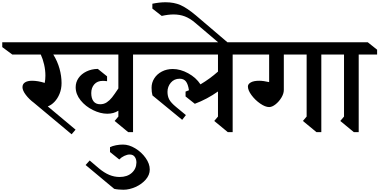

<svg xmlns="http://www.w3.org/2000/svg" viewBox="-131 -1160 3359 1700"><path d="M1210 -677H1047V10H1004L884 -89L917 -128V-180Q876 -153 819 -153Q758 -153 692 -185.5Q626 -218 582.5 -272Q539 -326 539 -388Q539 -432 564 -468.5Q589 -505 634 -527Q679 -549 735 -550L817 -484V-441Q797 -444 779 -444Q731 -444 704 -413.5Q677 -383 677 -336Q677 -289 697 -263Q717 -237 756 -237Q789 -237 814.5 -254Q840 -271 861 -297.5Q882 -324 917 -377V-677H341Q378 -617 396 -552Q414 -487 414 -424Q414 -373 396.5 -330Q379 -287 351 -258Q323 -229 292 -218L538 -12L503 29L169 -250Q127 -281 97.5 -320Q68 -359 68 -388Q68 -416 90.5 -430.5Q113 -445 153 -445Q204 -445 265 -426Q271 -457 271 -491Q271 -539 259.5 -589Q248 -639 230 -677H-22L-111 -743V-786H1127L1210 -720Z M1195 341Q1195 389 1159.5 430Q1124 471 1069 495.5Q1014 520 962 520Q944 520 920 518Q896 516 880 512L627 301L663 261L744 330Q792 370 836.5 388.5Q881 407 928 407Q995 407 1035.5 371Q1076 335 1077 279Q1077 249 1062 228.5Q1047 208 1017 208Q996 208 970 220Q944 232 925 252L843 186V143Q865 132 896.5 126Q928 120 958 120Q1011 120 1066.5 153.5Q1122 187 1158.5 238.5Q1195 290 1195 341Z M1929 -677V10H1886L1766 -89L1799 -128V-350Q1703 -282 1594 -241L1512 -306V-349L1542 -361Q1534 -415 1515 -439Q1496 -463 1460 -463Q1411 -463 1381.5 -428Q1352 -393 1352 -347Q1352 -308 1367.5 -279Q1383 -250 1428 -213L1515 -141L1482 -99L1219 -315Q1211 -344 1211 -383Q1211 -428 1235 -466Q1259 -504 1302 -526.5Q1345 -549 1399 -549Q1466 -549 1535.5 -511Q1605 -473 1644 -413Q1727 -462 1799 -526V-677H1126L1043 -743V-786H2009L2092 -720V-677Z M1603 -1024 1894 -776 1860 -735 1595 -960Q1550 -998 1505 -1015Q1460 -1032 1406 -1032Q1359 -1032 1301 -1019L1218 -1084V-1127Q1281 -1140 1335 -1140Q1410 -1140 1467 -1115Q1524 -1090 1603 -1024Z M2714 -677V10H2671L2551 -89L2584 -128V-677H2382V-364Q2382 -331 2360.5 -295.5Q2339 -260 2308.5 -236Q2278 -212 2252 -212Q2218 -212 2173 -243Q2128 -274 2096 -317.5Q2064 -361 2064 -394Q2064 -416 2090 -430.5Q2116 -445 2164 -445Q2201 -445 2252 -433V-677H1965L1881 -743V-786H2794L2877 -720V-677Z M3045 -677V10H3002L2882 -89L2915 -128V-677H2853L2770 -743V-786H3125L3208 -720V-677Z"/></svg>

Font: InknutAntiqua
Style: Medium
Weight: 500
Designer: Claus Eggers Srensen
Foundry: Claus Eggers Srensen
Version: Version 1.000; ttfautohint (v1.2) -l 7 -r 28 -G 50 -x 13 -D 